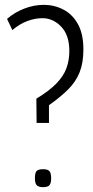

<svg xmlns="http://www.w3.org/2000/svg" viewBox="-20 -770 383 792"><path d="M131 -263 130 -363Q183 -395 212.5 -425.5Q242 -456 254 -488.5Q266 -521 266 -560Q266 -625 232.5 -660Q199 -695 155 -695Q125 -695 93.5 -683.5Q62 -672 31 -646L9 -692Q40 -719 80 -734.5Q120 -750 161 -750Q204 -750 241.5 -730.5Q279 -711 301.5 -670.5Q324 -630 324 -566Q324 -511 308.5 -472Q293 -433 261.5 -401.5Q230 -370 182 -336V-263ZM124 -35Q124 -56 130.5 -64Q137 -72 158 -72Q177 -72 184 -64Q191 -56 191 -35Q191 -14 184 -6Q177 2 158 2Q139 2 131.5 -6Q124 -14 124 -35Z"/></svg>

Font: Georama SemiCondensed Light
Style: Regular
Weight: 300
Width: 4
Designer: Jean-Baptiste Levee
Foundry: Production Type
Version: Version 1.000